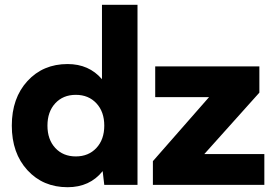

<svg xmlns="http://www.w3.org/2000/svg" viewBox="-20 -780 1165 810"><path d="M419.9 0 413.1 -58.1Q358.9 9.8 265.1 9.8Q161.6 9.8 95.7 -62Q29.8 -133.8 29.8 -250Q29.8 -366.2 95.7 -438Q161.6 -509.8 265.1 -509.8Q355.5 -509.8 410.2 -445.8V-759.8H560.1V0ZM213.1 -155.8Q246.1 -120.1 299.8 -120.1Q353.5 -120.1 386.7 -155.8Q419.9 -191.4 419.9 -250Q419.9 -308.6 386.7 -344.2Q353.5 -379.9 299.8 -379.9Q246.1 -379.9 213.1 -344.2Q180.2 -308.6 180.2 -250Q180.2 -191.4 213.1 -155.8ZM841.8 -129.9H1095.2V0H625V-100.1L861.8 -370.1H634.8V-500H1074.2V-389.2Z"/></svg>

Font: Gully
Style: Bold
Weight: 700
Designer: jaikishan Patel
Foundry: MagicType
Version: Version 1.000;Glyphs 3.2 (3242)